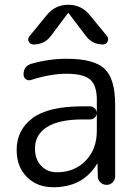

<svg xmlns="http://www.w3.org/2000/svg" viewBox="-20 -777 574 807"><path d="M204 10Q136 10 93 -33Q50 -76 50 -147Q50 -230 116 -280Q182 -330 327 -330H359Q370 -330 378.5 -321.5Q387 -313 387 -302V-357Q387 -418 359 -442.5Q331 -467 260 -467Q191 -467 111 -441Q99 -437 89 -444Q79 -451 79 -464Q79 -499 112 -509Q186 -530 260 -530Q375 -530 419.5 -488Q464 -446 464 -337V-36Q464 -21 453.5 -10.5Q443 0 428 0Q413 0 402 -10.5Q391 -21 391 -36L390 -88Q390 -89 389 -89Q387 -89 387 -87Q328 10 204 10ZM357 -714 430 -625Q438 -614 432 -602Q426 -590 413 -590Q368 -590 341 -626L269 -721Q269 -722 267 -722L265 -721L194 -626Q167 -590 121 -590Q107 -590 101 -602Q95 -614 104 -625L177 -714Q212 -757 267 -757Q322 -757 357 -714ZM387 -302Q387 -291 378.5 -283Q370 -275 359 -275H327Q228 -275 177.5 -243Q127 -211 127 -153Q127 -108 152.5 -80.5Q178 -53 220 -53Q292 -53 339.5 -101Q387 -149 387 -228Z"/></svg>

Font: Rounded Mplus 1c
Style: Regular
Weight: 400
Version: Version 1.059.20150529